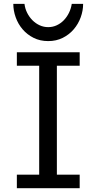

<svg xmlns="http://www.w3.org/2000/svg" viewBox="-20 -987 516 1007"><path d="M397.9 -712.9V-642.1H278.3V-70.8H397.9V0H68.4V-70.8H185.5V-642.1H68.4V-712.9ZM416 -966.8Q416 -931.2 403.3 -896.2Q390.6 -861.3 366.9 -833.5Q343.3 -805.7 309.3 -788.6Q275.4 -771.5 232.9 -771.5Q189.9 -771.5 156 -788.6Q122.1 -805.7 98.4 -833.5Q74.7 -861.3 62.3 -896.2Q49.8 -931.2 49.8 -966.8H108.4Q111.3 -941.9 122.3 -919.9Q133.3 -897.9 149.9 -881.1Q166.5 -864.3 187.7 -854.5Q209 -844.7 232.9 -844.7Q256.8 -844.7 277.8 -854.5Q298.8 -864.3 314.9 -881.1Q331.1 -897.9 341.8 -919.9Q352.5 -941.9 356.4 -966.8Z"/></svg>

Font: Andika APac
Style: Regular
Weight: 400
Designer: Victor Gaultney, Annie Olsen, Julie Remington, Don Collingsworth, Eric Hays, Becca Hirsbrunner
Foundry: SIL International
Version: Version 5.000